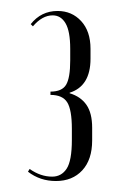

<svg xmlns="http://www.w3.org/2000/svg" viewBox="-20 -725 219 350"><path d="M36 -681Q55 -705 85 -705Q111 -705 128 -686.5Q145 -668 145 -636V-618Q145 -568 107 -556V-555Q127 -549 137.5 -534Q148 -519 148 -492V-469Q148 -434 130 -414.5Q112 -395 82 -395Q53 -395 31 -412L34 -417Q54 -403 75 -403Q92 -403 101.5 -417.5Q111 -432 111 -470V-490Q111 -525 102.5 -538.5Q94 -552 72 -552V-558Q93 -558 100.5 -570.5Q108 -583 108 -615V-636Q108 -668 99.5 -682.5Q91 -697 76 -697Q57 -697 40 -677Z"/></svg>

Font: Moniqa SemBd Narrow Display
Style: Regular
Weight: 600
Width: 4
Designer: Rajesh Rajput
Foundry: Rajesh Rajput
Version: Version 1.000